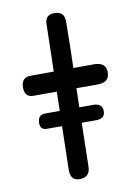

<svg xmlns="http://www.w3.org/2000/svg" viewBox="-90 -844 650 923"><g transform="rotate(-10 235.5 -382.5)"><path d="M77.6 -280.8Q79.6 -318.4 113.3 -318.4L347.7 -319.3Q392.6 -319.3 393.6 -282.2Q394.5 -244.1 349.6 -244.1L109.4 -244.6Q75.7 -244.6 77.6 -280.8ZM240.2 -786.1Q290 -786.1 290 -737.8Q289.1 -613.3 285.6 -510.3L384.8 -510.7Q444.8 -511.2 444.8 -461.9Q444.8 -412.1 387.7 -412.1Q335.4 -412.1 283.2 -412.1L274.9 -31.2Q274.4 22 221.7 21Q177.7 20 178.7 -32.2L187.5 -412.1Q129.9 -412.1 72.8 -412.1Q30.8 -412.1 30.8 -460Q30.8 -509.3 77.1 -509.3Q133.3 -509.3 189.9 -509.8L195.3 -740.7Q196.3 -786.1 240.2 -786.1Z"/></g></svg>

Font: Comic Relief LRS
Style: Regular
Weight: 400
Designer: Jeff Davis
Foundry: Loudifier
Version: Version 1.0